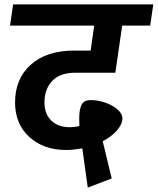

<svg xmlns="http://www.w3.org/2000/svg" viewBox="-20 -712 720 877"><path d="M325.2 -379.9Q253.4 -379.9 218.3 -342Q183.1 -304.2 183.1 -245.1Q183.1 -190.9 214.6 -160.9Q246.1 -130.9 298.8 -130.9Q320.3 -130.9 342.8 -136.2Q342.8 -142.1 342.3 -153.1Q341.8 -164.1 341.8 -168.9Q341.8 -214.8 353.3 -234.9Q364.7 -254.9 395 -254.9Q424.3 -254.9 457.3 -244.4Q490.2 -233.9 514.6 -213.9Q539.1 -193.8 539.1 -170.9Q539.1 -145 514.6 -116.7Q490.2 -88.4 449.2 -66.9L490.2 103L380.9 145L356 -34.2Q313 -26.9 283.2 -26.9Q178.7 -26.9 113.8 -86.4Q48.8 -146 48.8 -244.1Q48.8 -352.1 120.6 -416.5Q192.4 -481 318.8 -481H394L410.2 -595.2H25.9L40 -691.9H680.2L666 -595.2H538.1L506.8 -379.9Z"/></svg>

Font: FiraGO SemiBold
Style: Italic
Weight: 600
Italic angle: -8°
Designer: bBox Type GmbH
Foundry: bBox Type GmbH
Version: Version 1.001;PS 001.001;hotconv 1.0.88;makeotf.lib2.5.64775